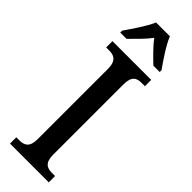

<svg xmlns="http://www.w3.org/2000/svg" viewBox="-310 -939 946 946"><g transform="rotate(45 163.5 -465.5)"><path d="M26 -784V-771H70C99 -800 137 -836 163 -871C189 -836 228 -799 257 -771H301V-784C274 -822 230 -886 212 -931H116C97 -886 52 -822 26 -784ZM29 0H299V-44H277C243 -44 218 -56 218 -112V-601C218 -659 242 -670 277 -670H299V-714H29V-670H51C83 -670 110 -659 110 -601V-111C110 -55 83 -44 51 -44H29Z"/></g></svg>

Font: Noto Serif Georgian Condensed Medium
Style: Regular
Weight: 500
Width: 3
Designer: Monotype Design Team, Akaki Razmadze
Foundry: Google LLC
Version: Version 2.003